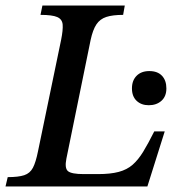

<svg xmlns="http://www.w3.org/2000/svg" viewBox="-36 -677 660 697"><path d="M499 0H-16L-8 -34Q31 -34 52 -41Q73 -48 83.5 -68Q94 -88 102 -128L186 -533Q193 -568 191.5 -587.5Q190 -607 172 -615Q154 -623 111 -623L118 -657H417L411 -623Q373 -623 350 -615.5Q327 -608 314 -588.5Q301 -569 293 -532L205 -101Q198 -66 211 -55.5Q224 -45 268 -45H320Q365 -45 395 -53Q425 -61 445.5 -79Q466 -97 484 -126.5Q502 -156 524 -200H562ZM504 -295Q477 -295 460 -311Q443 -327 443 -356Q443 -385 460 -402Q477 -419 506 -419Q536 -419 552 -402Q568 -385 568 -356Q568 -327 550 -311Q532 -295 504 -295Z"/></svg>

Font: STIX Two Text Medium
Style: Italic
Weight: 500
Italic angle: -12°
Designer: Ross Mills, John Hudson & Paul Hanslow, Tiro Typeworks Ltd; with prior portions MicroPress Inc. and Coen Hoffman, Elsevi
Foundry: Tiro Typeworks Ltd
Version: Version 2.13 b171